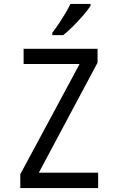

<svg xmlns="http://www.w3.org/2000/svg" viewBox="-20 -964 603 984"><path d="M84 0V-71L388 -636H101V-714H480V-643L179 -79H483V0ZM248 -796Q265 -818 282 -843.5Q299 -869 315 -895.5Q331 -922 341 -944H444V-934Q432 -915 407.5 -886.5Q383 -858 355 -830Q327 -802 304 -784H248Z"/></svg>

Font: Noto Sans Mono SemiCondensed
Style: Regular
Weight: 400
Width: 4
Designer: Monotype Design Team
Foundry: Monotype Imaging Inc.
Version: Version 2.010